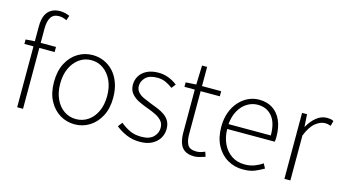

<svg xmlns="http://www.w3.org/2000/svg" viewBox="-88 -1142 2683 1490"><g transform="rotate(15 1253.5 -397.0)"><path d="M109 0V-650Q109 -703 124 -737.5Q139 -772 168.5 -789.5Q198 -807 239 -807Q257 -807 277 -802.5Q297 -798 316 -790L303 -751Q272 -767 240 -767Q196 -767 176 -735Q156 -703 156 -646V0ZM36 -489V-525L110 -530H279V-489Z M572 13Q508 13 454 -19.5Q400 -52 367 -114Q334 -176 334 -264Q334 -353 367 -415.5Q400 -478 454 -510.5Q508 -543 572 -543Q620 -543 663 -524.5Q706 -506 739 -470.5Q772 -435 791 -382.5Q810 -330 810 -264Q810 -176 776.5 -114Q743 -52 689.5 -19.5Q636 13 572 13ZM572 -29Q626 -29 669 -58.5Q712 -88 736.5 -141Q761 -194 761 -264Q761 -335 736.5 -388Q712 -441 669 -471.5Q626 -502 572 -502Q518 -502 475.5 -471.5Q433 -441 408.5 -388Q384 -335 384 -264Q384 -194 408.5 -141Q433 -88 475.5 -58.5Q518 -29 572 -29Z M1096 13Q1037 13 987.5 -8.5Q938 -30 902 -60L929 -95Q963 -67 1002.5 -47.5Q1042 -28 1098 -28Q1162 -28 1194 -59Q1226 -90 1226 -133Q1226 -167 1206.5 -189Q1187 -211 1156.5 -226Q1126 -241 1095 -252Q1056 -266 1018.5 -283.5Q981 -301 956 -329.5Q931 -358 931 -403Q931 -441 950.5 -473Q970 -505 1008 -524Q1046 -543 1101 -543Q1144 -543 1183.5 -527.5Q1223 -512 1252 -488L1226 -455Q1200 -475 1170 -489Q1140 -503 1100 -503Q1038 -503 1008 -473Q978 -443 978 -405Q978 -376 995.5 -356Q1013 -336 1041 -323Q1069 -310 1100 -298Q1132 -286 1162.5 -273.5Q1193 -261 1218 -243.5Q1243 -226 1258 -200.5Q1273 -175 1273 -136Q1273 -96 1252.5 -62Q1232 -28 1193 -7.5Q1154 13 1096 13Z M1535 13Q1485 13 1456.5 -6.5Q1428 -26 1416.5 -62Q1405 -98 1405 -146V-489H1322V-525L1406 -530L1411 -684H1452V-530H1606V-489H1452V-141Q1452 -91 1469 -59.5Q1486 -28 1542 -28Q1557 -28 1575.5 -33Q1594 -38 1608 -45L1621 -7Q1598 1 1575 7Q1552 13 1535 13Z M1923 13Q1856 13 1800 -20Q1744 -53 1711 -115Q1678 -177 1678 -264Q1678 -329 1697 -380.5Q1716 -432 1749 -468.5Q1782 -505 1823 -524Q1864 -543 1909 -543Q1972 -543 2017 -514.5Q2062 -486 2087 -431Q2112 -376 2112 -298Q2112 -289 2111.5 -279.5Q2111 -270 2109 -259H1727Q1728 -192 1753 -140Q1778 -88 1822.5 -58Q1867 -28 1927 -28Q1971 -28 2005.5 -41Q2040 -54 2070 -75L2090 -38Q2058 -19 2020 -3Q1982 13 1923 13ZM1727 -298H2067Q2067 -400 2024 -451Q1981 -502 1909 -502Q1864 -502 1824.5 -478Q1785 -454 1759 -408.5Q1733 -363 1727 -298Z M2256 0V-530H2296L2302 -431H2304Q2331 -480 2369.5 -511.5Q2408 -543 2454 -543Q2469 -543 2481.5 -541Q2494 -539 2507 -532L2496 -490Q2483 -495 2473.5 -497Q2464 -499 2448 -499Q2413 -499 2373.5 -468Q2334 -437 2304 -361V0Z"/></g></svg>

Font: Noto Sans HK Thin ExtraLight
Style: Regular
Weight: 250
Version: Version 2.004-H2;hotconv 1.0.118;makeotfexe 2.5.65603